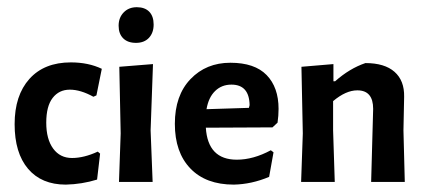

<svg xmlns="http://www.w3.org/2000/svg" viewBox="-20 -505 1182 533"><path d="M262.6 -314 247.7 -240.2 239.3 -236.4Q203.7 -256.1 173.8 -256.1Q143.9 -256.1 126.2 -233.2Q108.4 -210.3 108.4 -164.5Q108.4 -118.7 127.6 -92.5Q146.7 -66.4 179.9 -66.4Q213.1 -66.4 251.4 -84.1L257.9 -78.5L249.5 -6.5Q207.5 6.5 162.6 7.5Q95.3 7.5 57.9 -36.4Q20.6 -80.4 20.6 -160.3Q20.6 -240.2 61.7 -286Q102.8 -331.8 176.6 -331.8Q225.2 -331.8 262.6 -314Z M309.3 -433.6Q309.3 -456.1 323.4 -470.6Q337.4 -485 359.8 -485Q382.2 -485 394.4 -472.4Q406.5 -459.8 406.5 -436.9Q406.5 -414 393.5 -400Q380.4 -386 357.5 -386Q334.6 -386 322 -398.6Q309.3 -411.2 309.3 -433.6ZM403.7 0H310.3L315 -134.6L311.2 -319.6L404.7 -327.1L398.1 -143Z M551.4 -150.5Q557 -61.7 637.4 -61.7Q683.2 -61.7 731.8 -87.9L739.3 -82.2L727.1 -14Q678.5 6.5 629 7.5Q551.4 7.5 508.4 -37.4Q465.4 -82.2 465.4 -161.2Q465.4 -240.2 508.9 -285.5Q552.3 -330.8 619.6 -330.8Q686.9 -330.8 720.1 -296.7Q753.3 -262.6 753.3 -202.8Q753.3 -184.1 750.5 -164.5L736.4 -151.4ZM622.4 -270.1Q595.3 -270.1 577.1 -252.3Q558.9 -234.6 553.3 -201.9L671 -205.6L672.9 -213.1Q672 -270.1 622.4 -270.1Z M1015.9 -202.8Q1015.9 -254.2 972 -254.2Q940.2 -254.2 904.7 -224.3V-143L909.3 0H815.9L820.6 -134.6L816.8 -319.6L905.6 -327.1V-279.4H910.3Q950.5 -315 994.4 -329.9Q1047.7 -329.9 1075.2 -305.6Q1102.8 -281.3 1101.9 -236.4L1100 -143L1103.7 0H1010.3Z"/></svg>

Font: Gurajada
Style: Regular
Weight: 400
Designer: Purushoth Kumar Guthula
Foundry: SiliconAndhra, USA.
Version: Version 1.0.3; ttfautohint (v1.2.42-39fb)